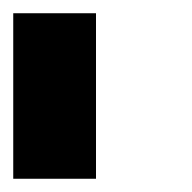

<svg xmlns="http://www.w3.org/2000/svg" viewBox="-20 -895 290 290"><path d="M0 -625V-875H125V-625Z"/></svg>

Font: Galmuri7 Regular
Style: Regular
Weight: 400
Designer: Lee Minseo (quiple)
Version: Version 2.399;hotconv 1.1.1;makeotfexe 2.6.0 DEVELOPMENT